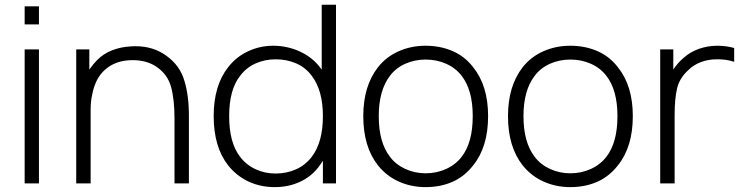

<svg xmlns="http://www.w3.org/2000/svg" viewBox="-20 -770 3128 806"><path d="M143.5 -743.5V-667.5H83.5V-743.5ZM143.5 -562.5V0H83.5V-562.5Z M773 -274V0H712.5V-273Q712.5 -353 698 -405.5Q683.5 -457.5 638.5 -488.5Q597.5 -517.5 536.5 -517.5Q465.5 -517.5 420.5 -477Q399.5 -458.5 386.2 -431.8Q373 -405 367.5 -375Q364 -360.5 362.2 -344Q360.5 -327.5 360.5 -308.5V0H300V-562.5H355V-478Q363.5 -490 371.5 -499.8Q379.5 -509.5 387.5 -517.5Q414.5 -545 451 -559Q487.5 -573 527 -575Q531 -575.5 536.5 -575.8Q542 -576 549 -576Q624 -576 679 -535.5Q736 -494.5 754.5 -429.5Q774 -365 773 -274Z M1390.5 -750V0H1335.5V-95L1327 -82.5Q1295 -34 1244.5 -9.2Q1194 15.5 1133.5 15.5Q1073.5 15.5 1023.5 -7.8Q973.5 -31 937.5 -76Q877 -153.5 877 -282.5Q877 -410.5 937.5 -487.5Q971 -531 1021 -554.5Q1071 -578 1127 -578Q1186.5 -578 1240.5 -553Q1294 -528 1327 -482.5L1330.5 -478V-750ZM1335.5 -282.5Q1335.5 -391 1288.5 -452Q1263 -486.5 1223.5 -503.8Q1184 -521 1137.5 -521Q1091 -521 1052 -503.2Q1013 -485.5 987.5 -451Q942 -393 942 -282.5Q942 -172.5 986.5 -113.5Q1012 -79 1051.5 -60.2Q1091 -41.5 1136.5 -41.5Q1183 -41.5 1222.8 -59.2Q1262.5 -77 1288.5 -111.5Q1335.5 -172.5 1335.5 -282.5Z M1566.5 -76Q1505 -154 1505 -282.5Q1505 -408.5 1566.5 -487.5Q1601 -531.5 1653.5 -554.8Q1706 -578 1766.5 -578Q1828.5 -578 1880.2 -555.5Q1932 -533 1966.5 -487.5Q2029 -410 2029 -282.5Q2029 -153.5 1966.5 -76Q1930.5 -29.5 1880 -7Q1829.5 15.5 1766.5 15.5Q1706 15.5 1654.2 -7.8Q1602.5 -31 1566.5 -76ZM1918.5 -451Q1893 -484.5 1853.2 -502.2Q1813.5 -520 1766.5 -520Q1744 -520 1722.2 -515.5Q1700.5 -511 1681 -502.2Q1661.5 -493.5 1645 -480.5Q1628.5 -467.5 1616.5 -451Q1570 -390 1570 -282.5Q1570 -173 1616.5 -112.5Q1628.5 -96 1645 -83Q1661.5 -70 1681 -61Q1700.5 -52 1722.2 -47.2Q1744 -42.5 1766.5 -42.5Q1813 -42.5 1853 -60.8Q1893 -79 1918.5 -112.5Q1964.5 -172 1964.5 -282.5Q1964.5 -391.5 1918.5 -451Z M2174 -76Q2112.5 -154 2112.5 -282.5Q2112.5 -408.5 2174 -487.5Q2208.5 -531.5 2261 -554.8Q2313.5 -578 2374 -578Q2436 -578 2487.8 -555.5Q2539.5 -533 2574 -487.5Q2636.5 -410 2636.5 -282.5Q2636.5 -153.5 2574 -76Q2538 -29.5 2487.5 -7Q2437 15.5 2374 15.5Q2313.5 15.5 2261.8 -7.8Q2210 -31 2174 -76ZM2526 -451Q2500.5 -484.5 2460.8 -502.2Q2421 -520 2374 -520Q2351.5 -520 2329.8 -515.5Q2308 -511 2288.5 -502.2Q2269 -493.5 2252.5 -480.5Q2236 -467.5 2224 -451Q2177.5 -390 2177.5 -282.5Q2177.5 -173 2224 -112.5Q2236 -96 2252.5 -83Q2269 -70 2288.5 -61Q2308 -52 2329.8 -47.2Q2351.5 -42.5 2374 -42.5Q2420.5 -42.5 2460.5 -60.8Q2500.5 -79 2526 -112.5Q2572 -172 2572 -282.5Q2572 -391.5 2526 -451Z M3062 -568.5V-510.5Q3026.5 -522 2988 -521Q2953.5 -521 2922.8 -509.5Q2892 -498 2871 -477Q2833.5 -444 2822.5 -400Q2812 -355.5 2812 -285.5V0H2751.5V-562.5H2806.5V-478Q2814.5 -490.5 2825 -502.8Q2835.5 -515 2849.5 -527Q2878 -552.5 2914.8 -565.2Q2951.5 -578 2991 -578Q3028.5 -578 3062 -568.5Z"/></svg>

Font: Russisch Sans Light
Style: Regular
Weight: 300
Designer: Michael Sharanda (font) & Cristiano Sobral (main changes)
Foundry: Michael Sharanda
Version: Version 2.00;September 8, 2020;FontCreator 13.0.0.2681 64-bi